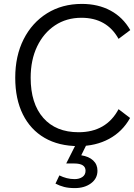

<svg xmlns="http://www.w3.org/2000/svg" viewBox="-20 -740 688 983"><path d="M646 -136Q607 -66 538.5 -29Q470 8 382 8Q281 8 208.5 -34Q136 -76 97 -154.5Q58 -233 58 -342Q58 -454 101 -539Q144 -624 221 -672Q298 -720 399 -720Q482 -720 545.5 -686Q609 -652 647 -586L587 -541Q527 -649 397 -649Q320 -649 261.5 -610Q203 -571 170 -502Q137 -433 137 -342Q137 -210 201.5 -136.5Q266 -63 382 -63Q524 -63 587 -181ZM363 223Q331 223 308 217Q285 211 264 200L284 158Q302 167 321.5 172Q341 177 362 177Q386 177 402 166Q418 155 418 134Q418 97 360 97H319L377 -18H432L396 55Q435 61 457 81.5Q479 102 479 134Q479 174 446 198.5Q413 223 363 223Z"/></svg>

Font: LivvicRegular
Style: Regular
Weight: 400
Designer: Jacques Le Bailly, Baron von Fonthausen
Version: Version 1.001; ttfautohint (v1.8.2)